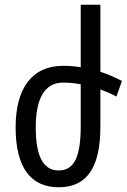

<svg xmlns="http://www.w3.org/2000/svg" viewBox="-20 -780 537 811"><path d="M404 -244V-402C427 -394 450 -384 472 -372L495 -438C464 -454 434 -467 404 -477V-760H321V-496C297 -500 272 -502 247 -502C115 -502 46 -407 46 -242C46 -75 108 11 228 11C348 11 404 -74 404 -244ZM246 -431C270 -431 296 -429 321 -424V-247C321 -117 293 -60 228 -60C162 -60 131 -121 131 -242C131 -363 168 -431 246 -431Z"/></svg>

Font: Noto Sans Armenian Condensed
Style: Regular
Weight: 400
Width: 3
Designer: Monotype Design Team
Foundry: Monotype Imaging Inc.
Version: Version 2.008